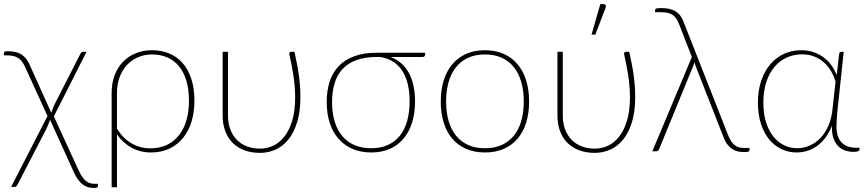

<svg xmlns="http://www.w3.org/2000/svg" viewBox="-20 -750 4294 952"><path d="M228 -156.5Q224.5 -145 220 -134Q215.5 -123 211.5 -114L65.5 168Q64 170.5 61 173.8Q58 177 52.5 177H35L215.5 -174.5L104.5 -418Q97.5 -432.5 90 -443.2Q82.5 -454 72.2 -461.2Q62 -468.5 47.8 -472Q33.5 -475.5 14 -475.5H-0.5V-486Q-0.5 -490 2 -493Q4.5 -496 18 -496Q61 -496 86 -480.2Q111 -464.5 126.5 -430L234.5 -190.5Q238.5 -202 242.5 -213.5Q246.5 -225 251.5 -234.5L379 -484Q380.5 -486.5 383.5 -489.8Q386.5 -493 391.5 -493H409L247 -173L370 95Q378.5 113 387 125.8Q395.5 138.5 405 146.5Q414.5 154.5 425.8 158Q437 161.5 450.5 161.5H465.5V172Q465.5 177 462.2 179.5Q459 182 447 182Q433 182 419.8 179Q406.5 176 394 167.5Q381.5 159 369.5 143.8Q357.5 128.5 346.5 104.5Z M533.5 -289Q533.5 -338 548.5 -377.2Q563.5 -416.5 590.2 -444Q617 -471.5 654 -486.2Q691 -501 734.5 -501Q779.5 -501 817.8 -485.5Q856 -470 884.2 -438.8Q912.5 -407.5 928.2 -360.2Q944 -313 944 -249.5Q944 -195.5 930.2 -149Q916.5 -102.5 889.2 -68Q862 -33.5 821.8 -13.8Q781.5 6 728.5 6Q676 6 632.5 -17.8Q589 -41.5 560 -83.5V178.5H533.5ZM560 -111.5Q591.5 -62.5 633.5 -38.5Q675.5 -14.5 724.5 -14.5Q773 -14.5 809 -32.2Q845 -50 869 -81.5Q893 -113 905 -156Q917 -199 917 -249.5Q917 -308 903.5 -351.5Q890 -395 865.8 -423.5Q841.5 -452 808 -466Q774.5 -480 734.5 -480Q697.5 -480 665.8 -466.8Q634 -453.5 610.5 -428.8Q587 -404 573.5 -368.5Q560 -333 560 -289Z M1110.5 -493V-177.5Q1110.5 -139 1122 -108.5Q1133.5 -78 1154.2 -56.8Q1175 -35.5 1204.5 -24.2Q1234 -13 1270 -13Q1302 -13 1333 -26.8Q1364 -40.5 1388.5 -70.8Q1413 -101 1428.2 -149.5Q1443.5 -198 1443.5 -268Q1443.5 -320 1435 -375Q1426.5 -430 1414.5 -481.5Q1413.5 -487.5 1416.5 -490.2Q1419.5 -493 1423 -493H1440Q1446.5 -462 1452 -435.2Q1457.5 -408.5 1461.2 -382Q1465 -355.5 1467.2 -327.8Q1469.5 -300 1469.5 -268Q1469.5 -196 1453.2 -143.8Q1437 -91.5 1409.5 -57.8Q1382 -24 1345.8 -8Q1309.5 8 1269 8Q1227 8 1192.8 -4.5Q1158.5 -17 1134.2 -41Q1110 -65 1097 -99.5Q1084 -134 1084 -177.5V-493Z M1917 -467.5Q1977 -444.5 2007.5 -387.8Q2038 -331 2038 -247Q2038 -190.5 2023.8 -144Q2009.5 -97.5 1982 -64Q1954.5 -30.5 1914 -12.2Q1873.5 6 1821 6Q1771 6 1730.2 -10.8Q1689.5 -27.5 1660.5 -59.5Q1631.5 -91.5 1615.8 -138Q1600 -184.5 1600 -244.5Q1600 -299.5 1614.2 -344.5Q1628.5 -389.5 1658.8 -421.5Q1689 -453.5 1736 -471Q1783 -488.5 1848 -488.5H2088V-479Q2088 -475 2085 -471.2Q2082 -467.5 2075 -467.5ZM2011 -248Q2011 -295.5 2001.5 -334Q1992 -372.5 1973.5 -400.5Q1955 -428.5 1927.2 -445.5Q1899.5 -462.5 1863.5 -467.5H1848.5Q1787.5 -467.5 1745.2 -451.2Q1703 -435 1676.8 -405.8Q1650.5 -376.5 1638.5 -335.2Q1626.5 -294 1626.5 -244Q1626.5 -189 1639.8 -146.2Q1653 -103.5 1678 -74.2Q1703 -45 1739 -30Q1775 -15 1820.5 -15Q1867.5 -15 1903.2 -31.2Q1939 -47.5 1963 -77.5Q1987 -107.5 1999 -150.8Q2011 -194 2011 -248Z M2384.5 -501Q2437 -501 2477.8 -482.8Q2518.5 -464.5 2546.5 -431.2Q2574.5 -398 2589 -351Q2603.5 -304 2603.5 -246.5Q2603.5 -189 2589 -142.2Q2574.5 -95.5 2546.5 -62.5Q2518.5 -29.5 2477.8 -11.8Q2437 6 2384.5 6Q2332 6 2291.2 -11.8Q2250.5 -29.5 2222.5 -62.5Q2194.5 -95.5 2180 -142.2Q2165.5 -189 2165.5 -246.5Q2165.5 -304 2180 -351Q2194.5 -398 2222.5 -431.2Q2250.5 -464.5 2291.2 -482.8Q2332 -501 2384.5 -501ZM2384.5 -15Q2432.5 -15 2468.5 -31.5Q2504.5 -48 2528.8 -78.5Q2553 -109 2565 -151.5Q2577 -194 2577 -246.5Q2577 -299 2565 -342Q2553 -385 2528.8 -415.8Q2504.5 -446.5 2468.5 -463.2Q2432.5 -480 2384.5 -480Q2336.5 -480 2300.5 -463.2Q2264.5 -446.5 2240.2 -415.8Q2216 -385 2204 -342Q2192 -299 2192 -246.5Q2192 -194 2204 -151.5Q2216 -109 2240.2 -78.5Q2264.5 -48 2300.5 -31.5Q2336.5 -15 2384.5 -15Z M2744 0ZM2770.5 -493V-177.5Q2770.5 -139 2782 -108.5Q2793.5 -78 2814.2 -56.8Q2835 -35.5 2864.5 -24.2Q2894 -13 2930 -13Q2962 -13 2993 -26.8Q3024 -40.5 3048.5 -70.8Q3073 -101 3088.2 -149.5Q3103.5 -198 3103.5 -268Q3103.5 -320 3095 -375Q3086.5 -430 3074.5 -481.5Q3073.5 -487.5 3076.5 -490.2Q3079.5 -493 3083 -493H3100Q3106.5 -462 3112 -435.2Q3117.5 -408.5 3121.2 -382Q3125 -355.5 3127.2 -327.8Q3129.5 -300 3129.5 -268Q3129.5 -196 3113.2 -143.8Q3097 -91.5 3069.5 -57.8Q3042 -24 3005.8 -8Q2969.5 8 2929 8Q2887 8 2852.8 -4.5Q2818.5 -17 2794.2 -41Q2770 -65 2757 -99.5Q2744 -134 2744 -177.5V-493ZM2913 -578.5 2956.5 -729.5H2974Q2980 -729.5 2982.8 -724.5Q2985.5 -719.5 2983 -712.5L2932 -578.5Z M3410.5 -467.5 3346.5 -632Q3340.5 -646.5 3333.5 -657.2Q3326.5 -668 3316.5 -675.2Q3306.5 -682.5 3292.5 -686Q3278.5 -689.5 3258.5 -689.5H3228V-699.5Q3228 -701.5 3229 -703.5Q3230 -705.5 3233 -707Q3236 -708.5 3242 -709.2Q3248 -710 3258 -710Q3303 -710 3329 -694.5Q3355 -679 3368.5 -644L3589 -83Q3603.5 -46 3621.5 -31.2Q3639.5 -16.5 3667 -16.5H3696.5V-6Q3696.5 -1 3691.5 1.5Q3686.5 4 3670.5 4Q3654 4 3639.2 1Q3624.5 -2 3611.2 -10.5Q3598 -19 3586.5 -34Q3575 -49 3566 -73.5L3431 -418Q3425.5 -431 3423.5 -442.5Q3422.5 -437 3420.5 -431.5Q3418.5 -426 3416 -420L3247.5 -9Q3246.5 -6 3243 -3Q3239.5 0 3234 0H3214.5Z M4105 -126Q4079.5 -61.5 4033.2 -27.8Q3987 6 3929.5 6Q3890 6 3855 -10.5Q3820 -27 3794 -58.5Q3768 -90 3753 -136Q3738 -182 3738 -241Q3738 -303 3755 -351.5Q3772 -400 3801 -433.2Q3830 -466.5 3869 -483.8Q3908 -501 3952.5 -501Q3987.5 -501 4016 -490.8Q4044.5 -480.5 4066.8 -463.2Q4089 -446 4104.2 -423.8Q4119.5 -401.5 4128.5 -378L4141 -483Q4143 -493 4151 -493H4163.5L4133.5 -212.5Q4131 -187 4129.2 -163.2Q4127.5 -139.5 4127.5 -123.5Q4127.5 -94.5 4134.8 -74.2Q4142 -54 4155 -41.5Q4168 -29 4185.8 -23.2Q4203.5 -17.5 4225 -17.5H4241.5V-7Q4241.5 -3 4234.5 0Q4227.5 3 4212.5 3Q4191 3 4171.5 -3.5Q4152 -10 4137.2 -24.2Q4122.5 -38.5 4113.8 -61.2Q4105 -84 4105 -116ZM3932.5 -15Q3964 -15 3993.8 -27.8Q4023.5 -40.5 4047.5 -65.2Q4071.5 -90 4087.5 -126.5Q4103.5 -163 4108 -211L4123 -345Q4115.5 -371 4101.8 -395.2Q4088 -419.5 4067.5 -438.5Q4047 -457.5 4019.2 -469Q3991.5 -480.5 3956 -480.5Q3916 -480.5 3881.2 -464.8Q3846.5 -449 3820.5 -418.8Q3794.5 -388.5 3779.8 -343.8Q3765 -299 3765 -241Q3765 -185.5 3778.5 -143.2Q3792 -101 3815 -72.5Q3838 -44 3868.2 -29.5Q3898.5 -15 3932.5 -15Z"/></svg>

Font: Lato Thin
Style: Regular
Weight: 200
Designer: Lukasz Dziedzic
Foundry: tyPoland Lukasz Dziedzic
Version: Version 2.007; 2014-02-27